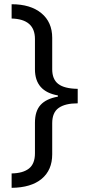

<svg xmlns="http://www.w3.org/2000/svg" viewBox="-20 -734 419 912"><path d="M254.9 -280.8Q146 -299.8 146 -404.8V-548.8Q146 -643.1 35.2 -646V-713.9Q125 -713.9 176.5 -671.4Q228 -628.9 228 -554.2V-404.8Q228 -357.4 256.8 -335.2Q285.6 -313 349.1 -312V-243.2Q289.6 -243.2 258.8 -221.4Q228 -199.7 228 -148.9V-1Q228 73.7 178 115.5Q127.9 157.2 35.2 158.2V89.8Q89.4 88.9 117.7 66.4Q146 43.9 146 -5.9V-150.9Q146 -206.5 172.9 -235.8Q199.7 -265.1 254.9 -274.9Z"/></svg>

Font: Samim FD
Style: FD
Weight: 400
Foundry: DejaVu fonts team - Redesigned by Saber Rastikerdar
Version: Version 4.00 December 17, 2020